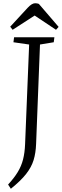

<svg xmlns="http://www.w3.org/2000/svg" viewBox="-20 -940 382 1186"><path d="M160 -665 63 -679 67 -710H316L312 -679L227 -665L203 -51Q201 5 187.5 49Q174 93 141 135Q108 177 47 226L30 200Q67 160 89.5 123Q112 86 122.5 44.5Q133 3 135 -50ZM342 -774 326 -756 194 -844 58 -756 43 -775 151 -892Q177 -920 197 -920Q204 -920 209 -919Q214 -918 220 -916Z"/></svg>

Font: Literata 36pt Light
Style: Italic
Weight: 300
Italic angle: -2°
Designer: Latin by Veronika Burian and Jose Scaglione. Greek by Irene Vlachou. Cyrillic by Vera Evstafieva
Foundry: TypeTogether
Version: Version 3.002